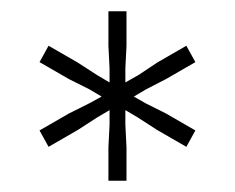

<svg xmlns="http://www.w3.org/2000/svg" viewBox="-20 -720 416 340"><path d="M172 -400V-459L174 -499V-525L152 -512L118 -490L66 -460L50 -489L102 -519L138 -537L160 -549L138 -562L102 -580L50 -610L66 -639L118 -609L152 -587L174 -574V-599L172 -639V-700H204V-639L202 -599V-574L225 -587L258 -609L310 -639L326 -610L274 -580L239 -562L217 -549L238 -537L274 -519L326 -489L310 -460L258 -490L224 -512L202 -525V-499L204 -459V-400Z"/></svg>

Font: Fivo Sans Light
Style: Regular
Weight: 300
Designer: Alexander Slobzheninov
Foundry: Alexander Slobzheninov
Version: 1.0